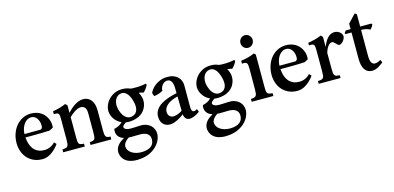

<svg xmlns="http://www.w3.org/2000/svg" viewBox="-83 -1217 4138 2018"><g transform="rotate(-15 1986.0 -208.0)"><path d="M431.2 -103Q418.5 -84.5 400.1 -64.5Q381.8 -44.4 359.6 -27.6Q337.4 -10.7 312 0.5Q286.6 11.7 259.3 13.2Q207 15.6 164.3 -1.2Q121.6 -18.1 91.1 -49.3Q60.5 -80.6 43.9 -124.3Q27.3 -168 27.3 -219.7Q27.3 -271.5 43.2 -318.8Q59.1 -366.2 88.6 -402.3Q118.2 -438.5 159.9 -460Q201.7 -481.4 253.4 -481.4Q288.1 -481.4 315.9 -472.4Q343.8 -463.4 365.2 -448.2Q386.7 -433.1 401.9 -412.8Q417 -392.6 426 -370.1Q435.1 -347.7 438 -324.2Q440.9 -300.8 437.5 -278.8Q429.2 -273.4 417 -267.8Q404.8 -262.2 396.5 -257.8Q370.1 -256.3 335.4 -255.4Q300.8 -254.4 265.6 -253.9Q230.5 -253.4 198.7 -253.4Q167 -253.4 146 -253.4H133.3Q135.7 -217.3 145.5 -184.6Q155.3 -151.9 174.3 -127.2Q193.4 -102.5 222.7 -88.1Q252 -73.7 293 -73.7Q328.6 -73.7 358.6 -88.1Q388.7 -102.5 409.2 -126ZM308.1 -291.5Q319.3 -296.4 324.5 -304.2Q329.6 -312 329.6 -331.1Q329.6 -356 322.8 -376.7Q315.9 -397.5 304.7 -412.1Q293.5 -426.8 278.3 -434.8Q263.2 -442.9 246.1 -442.9Q231 -442.9 215.8 -437.5Q200.7 -432.1 187.3 -420.7Q173.8 -409.2 162.4 -392.1Q150.9 -375 143.1 -352.1Q133.8 -325.7 132.3 -290.5Z M836.4 -325.7Q836.4 -372.1 819.6 -391.1Q802.7 -410.2 774.9 -410.2Q759.3 -410.2 741.5 -402.8Q723.6 -395.5 706.3 -384.5Q689 -373.5 673.6 -360.4Q658.2 -347.2 647.5 -335.9V-118.2Q647.5 -91.3 648.9 -75Q650.4 -58.6 655.8 -49.6Q661.1 -40.5 671.4 -36.9Q681.6 -33.2 699.2 -31.7L710.9 -31.2V0H476.1V-31.2L487.8 -31.7Q504.9 -33.7 515.9 -37.1Q526.9 -40.5 533.2 -49.3Q539.6 -58.1 542 -74.2Q544.4 -90.3 544.4 -117.2V-345.2Q544.4 -367.7 542.5 -381.1Q540.5 -394.5 535.4 -401.6Q530.3 -408.7 520.8 -410.9Q511.2 -413.1 495.6 -412.6H484.4V-443.8Q521 -450.2 555.4 -459.5Q589.8 -468.8 627.4 -484.9L647.5 -463.9L647 -384.3Q663.6 -401.9 683.3 -419.9Q703.1 -438 725.3 -452.4Q747.6 -466.8 771.7 -476.1Q795.9 -485.4 821.3 -485.4Q848.1 -485.4 869.9 -475.1Q891.6 -464.8 907 -445.6Q922.4 -426.3 930.7 -397.7Q939 -369.1 939 -332.5V-117.2Q939 -90.8 940.9 -74.7Q942.9 -58.6 948.2 -49.6Q953.6 -40.5 963.1 -36.9Q972.7 -33.2 988.3 -31.7L999.5 -31.2V0H773.4V-31.2L784.7 -31.7Q800.8 -33.2 811 -36.9Q821.3 -40.5 826.9 -49.6Q832.5 -58.6 834.5 -74.7Q836.4 -90.8 836.4 -117.2Z M1430.7 -322.8Q1432.1 -310.1 1430.9 -293Q1429.7 -275.9 1423.8 -256.8Q1418 -237.8 1407 -218.5Q1396 -199.2 1377.9 -182.6Q1359.9 -166 1334.2 -153.3Q1308.6 -140.6 1272.9 -134.8Q1229 -127.4 1194.3 -133.8Q1189.9 -130.9 1183.1 -126.2Q1176.3 -121.6 1169.9 -116Q1163.6 -110.4 1159.2 -104.2Q1154.8 -98.1 1154.8 -92.3Q1154.8 -84.5 1160.4 -77.9Q1166 -71.3 1175.8 -66.7Q1185.5 -62 1198.7 -59.8Q1211.9 -57.6 1227.5 -57.6Q1245.6 -57.6 1271 -58.8Q1296.4 -60.1 1322.3 -61.5Q1360.8 -64 1390.6 -54.2Q1420.4 -44.4 1440.7 -26.4Q1460.9 -8.3 1471.2 15.9Q1481.4 40 1481.4 66.9Q1481 99.6 1465.6 134.3Q1450.2 168.9 1420.7 198.5Q1391.1 228 1347.7 249.3Q1304.2 270.5 1247.6 276.4Q1206.1 281.2 1174.1 277.6Q1142.1 273.9 1118.4 264.6Q1094.7 255.4 1078.9 241.2Q1063 227.1 1053.2 210.9Q1043.5 194.8 1039.3 177.7Q1035.2 160.6 1035.2 145.5Q1035.6 122.6 1044.2 104Q1052.7 85.4 1066.2 70.1Q1079.6 54.7 1096.9 42.5Q1114.3 30.3 1132.3 19.5Q1122.1 16.6 1111.8 12.2Q1097.7 5.9 1085.9 -4.4Q1074.2 -14.6 1066.4 -28.3Q1058.6 -42 1056.2 -59.6Q1053.7 -77.1 1058.1 -98.6Q1084 -104.5 1108.2 -115.7Q1132.3 -127 1150.4 -147.5Q1112.3 -164.1 1085.2 -196.3Q1058.1 -228.5 1049.3 -269.5Q1042 -304.7 1052.7 -341.1Q1063.5 -377.4 1087.9 -407.5Q1112.3 -437.5 1148.2 -457.5Q1184.1 -477.5 1227.5 -480.5Q1279.8 -483.9 1317.9 -469.2Q1323.2 -466.8 1329.1 -464.4Q1335.4 -463.4 1342.3 -462.4Q1349.1 -461.4 1356.9 -460.9Q1377 -459.5 1409.7 -460.9Q1443.4 -462.4 1468 -466.6Q1492.7 -470.7 1499.5 -472.2L1507.8 -460.4Q1499 -439.9 1484.4 -420.2Q1469.7 -400.4 1455.6 -387.7Q1448.2 -390.6 1438.2 -392.6Q1428.2 -394.5 1418.5 -396.5Q1414.6 -397.5 1410.9 -397.7Q1407.2 -397.9 1404.3 -398.4Q1414.1 -382.3 1421.1 -361.8Q1428.2 -341.3 1430.7 -322.8ZM1274.9 -177.2Q1300.8 -184.1 1314.7 -199.5Q1328.6 -214.8 1333.7 -235.1Q1338.9 -255.4 1337.2 -278.1Q1335.4 -300.8 1329.6 -322.3Q1323.7 -345.7 1314.7 -368.2Q1305.7 -390.6 1292.7 -407.5Q1279.8 -424.3 1262.5 -433.8Q1245.1 -443.4 1222.7 -440.4Q1200.2 -438 1183.3 -424.8Q1166.5 -411.6 1156.7 -390.9Q1147 -370.1 1145 -343.3Q1143.1 -316.4 1150.9 -286.6Q1156.7 -265.6 1166.5 -243.4Q1176.3 -221.2 1191.4 -204.3Q1206.5 -187.5 1227.1 -179.2Q1247.6 -170.9 1274.9 -177.2ZM1182.1 27.8Q1171.9 33.7 1161.1 42.7Q1150.4 51.8 1141.8 62.3Q1133.3 72.8 1127.7 85Q1122.1 97.2 1122.1 109.4Q1122.1 130.4 1133.3 149.4Q1144.5 168.5 1165.3 182.6Q1186 196.8 1214.8 204.8Q1243.7 212.9 1278.8 211.9Q1343.3 209.5 1377 184.1Q1410.6 158.7 1411.6 110.8Q1412.6 73.7 1388.7 51.8Q1364.7 29.8 1311.5 27.3Q1266.1 27.3 1225.1 28.8Q1213.9 29.3 1202.9 29.1Q1191.9 28.8 1182.1 27.8Z M1540 -359.4Q1545.9 -375.5 1561.3 -396.2Q1576.7 -417 1600.8 -435.8Q1625 -454.6 1658.2 -467.8Q1691.4 -481 1732.9 -481.9Q1771 -482.9 1800 -472.7Q1829.1 -462.4 1848.6 -444.1Q1868.2 -425.8 1877.9 -401.4Q1887.7 -377 1887.7 -350.1V-117.7Q1887.7 -96.7 1891.6 -84Q1895.5 -71.3 1902.6 -65.9Q1909.7 -60.5 1918.9 -61.3Q1928.2 -62 1938.5 -67.9L1951.2 -75.2L1963.9 -43Q1942.4 -27.3 1919.9 -15.6Q1897.5 -3.9 1872.6 1.5Q1848.1 6.8 1828.6 -1.5Q1809.1 -9.8 1798.8 -33.7Q1793.9 -44.9 1792.5 -60.5Q1777.3 -48.8 1759.3 -36.9Q1741.2 -24.9 1721.9 -15.4Q1702.6 -5.9 1682.6 0.5Q1662.6 6.8 1643.1 7.8Q1621.6 9.3 1602.5 2.9Q1583.5 -3.4 1568.8 -16.8Q1554.2 -30.3 1545.4 -50.8Q1536.6 -71.3 1536.1 -98.6Q1535.2 -130.9 1546.4 -156Q1557.6 -181.2 1577.1 -200.9Q1596.7 -220.7 1622.6 -235.1Q1648.4 -249.5 1676.5 -260.5Q1704.6 -271.5 1733.4 -279.1Q1762.2 -286.6 1787.6 -292.5L1786.6 -352.1Q1786.1 -372.6 1782.5 -389.9Q1778.8 -407.2 1771.2 -419.7Q1763.7 -432.1 1752 -439Q1740.2 -445.8 1724.1 -445.3Q1707 -444.8 1692.9 -435.5Q1678.7 -426.3 1668.9 -412.6Q1659.2 -398.9 1654.3 -383.5Q1649.4 -368.2 1650.4 -355Q1643.1 -349.6 1629.9 -344Q1616.7 -338.4 1602.3 -333.7Q1587.9 -329.1 1574.5 -326.2Q1561 -323.2 1553.2 -323.2Q1550.3 -329.1 1546.1 -340.1Q1542 -351.1 1540 -359.4ZM1788.6 -256.3Q1773.4 -252.4 1759.3 -247.8Q1745.1 -243.2 1731 -237.8Q1710 -229 1691.9 -217.3Q1673.8 -205.6 1660.9 -191.4Q1647.9 -177.2 1641.1 -160.6Q1634.3 -144 1635.3 -125Q1637.2 -93.3 1656.2 -77.9Q1675.3 -62.5 1701.2 -64.9Q1712.4 -65.9 1724.4 -69.1Q1736.3 -72.3 1748 -76.9Q1759.8 -81.5 1770.8 -87.6Q1781.7 -93.8 1791 -100.1Z M2394 -322.8Q2395.5 -310.1 2394.3 -293Q2393.1 -275.9 2387.2 -256.8Q2381.3 -237.8 2370.4 -218.5Q2359.4 -199.2 2341.3 -182.6Q2323.2 -166 2297.6 -153.3Q2272 -140.6 2236.3 -134.8Q2192.4 -127.4 2157.7 -133.8Q2153.3 -130.9 2146.5 -126.2Q2139.6 -121.6 2133.3 -116Q2127 -110.4 2122.6 -104.2Q2118.2 -98.1 2118.2 -92.3Q2118.2 -84.5 2123.8 -77.9Q2129.4 -71.3 2139.2 -66.7Q2148.9 -62 2162.1 -59.8Q2175.3 -57.6 2190.9 -57.6Q2209 -57.6 2234.4 -58.8Q2259.8 -60.1 2285.6 -61.5Q2324.2 -64 2354 -54.2Q2383.8 -44.4 2404.1 -26.4Q2424.3 -8.3 2434.6 15.9Q2444.8 40 2444.8 66.9Q2444.3 99.6 2429 134.3Q2413.6 168.9 2384 198.5Q2354.5 228 2311 249.3Q2267.6 270.5 2210.9 276.4Q2169.4 281.2 2137.5 277.6Q2105.5 273.9 2081.8 264.6Q2058.1 255.4 2042.2 241.2Q2026.4 227.1 2016.6 210.9Q2006.8 194.8 2002.7 177.7Q1998.5 160.6 1998.5 145.5Q1999 122.6 2007.6 104Q2016.1 85.4 2029.5 70.1Q2043 54.7 2060.3 42.5Q2077.6 30.3 2095.7 19.5Q2085.4 16.6 2075.2 12.2Q2061 5.9 2049.3 -4.4Q2037.6 -14.6 2029.8 -28.3Q2022 -42 2019.5 -59.6Q2017.1 -77.1 2021.5 -98.6Q2047.4 -104.5 2071.5 -115.7Q2095.7 -127 2113.8 -147.5Q2075.7 -164.1 2048.6 -196.3Q2021.5 -228.5 2012.7 -269.5Q2005.4 -304.7 2016.1 -341.1Q2026.9 -377.4 2051.3 -407.5Q2075.7 -437.5 2111.6 -457.5Q2147.5 -477.5 2190.9 -480.5Q2243.2 -483.9 2281.2 -469.2Q2286.6 -466.8 2292.5 -464.4Q2298.8 -463.4 2305.7 -462.4Q2312.5 -461.4 2320.3 -460.9Q2340.3 -459.5 2373 -460.9Q2406.7 -462.4 2431.4 -466.6Q2456.1 -470.7 2462.9 -472.2L2471.2 -460.4Q2462.4 -439.9 2447.8 -420.2Q2433.1 -400.4 2418.9 -387.7Q2411.6 -390.6 2401.6 -392.6Q2391.6 -394.5 2381.8 -396.5Q2377.9 -397.5 2374.3 -397.7Q2370.6 -397.9 2367.7 -398.4Q2377.4 -382.3 2384.5 -361.8Q2391.6 -341.3 2394 -322.8ZM2238.3 -177.2Q2264.2 -184.1 2278.1 -199.5Q2292 -214.8 2297.1 -235.1Q2302.2 -255.4 2300.5 -278.1Q2298.8 -300.8 2293 -322.3Q2287.1 -345.7 2278.1 -368.2Q2269 -390.6 2256.1 -407.5Q2243.2 -424.3 2225.8 -433.8Q2208.5 -443.4 2186 -440.4Q2163.6 -438 2146.7 -424.8Q2129.9 -411.6 2120.1 -390.9Q2110.4 -370.1 2108.4 -343.3Q2106.4 -316.4 2114.3 -286.6Q2120.1 -265.6 2129.9 -243.4Q2139.6 -221.2 2154.8 -204.3Q2169.9 -187.5 2190.4 -179.2Q2210.9 -170.9 2238.3 -177.2ZM2145.5 27.8Q2135.3 33.7 2124.5 42.7Q2113.8 51.8 2105.2 62.3Q2096.7 72.8 2091.1 85Q2085.4 97.2 2085.4 109.4Q2085.4 130.4 2096.7 149.4Q2107.9 168.5 2128.7 182.6Q2149.4 196.8 2178.2 204.8Q2207 212.9 2242.2 211.9Q2306.6 209.5 2340.3 184.1Q2374 158.7 2375 110.8Q2376 73.7 2352.1 51.8Q2328.1 29.8 2274.9 27.3Q2229.5 27.3 2188.5 28.8Q2177.2 29.3 2166.3 29.1Q2155.3 28.8 2145.5 27.8Z M2705.6 -626.5Q2705.6 -611.8 2700.2 -599.4Q2694.8 -586.9 2685.8 -577.6Q2676.8 -568.4 2664.6 -563Q2652.3 -557.6 2638.2 -557.6Q2624.5 -557.6 2612.5 -563Q2600.6 -568.4 2591.6 -577.6Q2582.5 -586.9 2577.4 -599.4Q2572.3 -611.8 2572.3 -626.5Q2572.3 -640.6 2577.4 -652.8Q2582.5 -665 2591.6 -674.6Q2600.6 -684.1 2612.5 -689.5Q2624.5 -694.8 2638.2 -694.8Q2652.3 -694.8 2664.6 -689.5Q2676.8 -684.1 2685.8 -674.6Q2694.8 -665 2700.2 -652.8Q2705.6 -640.6 2705.6 -626.5ZM2697.3 -116.2Q2697.3 -90.8 2699 -75.2Q2700.7 -59.6 2706.1 -50.5Q2711.4 -41.5 2721.7 -37.6Q2731.9 -33.7 2749 -31.7L2762.7 -31.2V0H2527.3V-31.2L2541 -31.7Q2558.1 -33.7 2568.4 -37.8Q2578.6 -42 2584.2 -51.3Q2589.8 -60.5 2591.8 -75.9Q2593.8 -91.3 2593.8 -115.7L2594.7 -337.9Q2594.7 -363.3 2592.8 -378.4Q2590.8 -393.6 2585.2 -401.6Q2579.6 -409.7 2569.3 -412.1Q2559.1 -414.6 2543 -414.1L2531.7 -413.6V-444.8Q2571.3 -449.7 2607.4 -459.5Q2643.6 -469.2 2680.2 -484.9Q2682.1 -482.9 2683.8 -481.2Q2685.5 -479.5 2687.5 -478Q2690.4 -475.1 2693.4 -472.2Q2696.3 -469.2 2697.3 -467.8Z M3205.6 -103Q3192.9 -84.5 3174.6 -64.5Q3156.2 -44.4 3134 -27.6Q3111.8 -10.7 3086.4 0.5Q3061 11.7 3033.7 13.2Q2981.4 15.6 2938.7 -1.2Q2896 -18.1 2865.5 -49.3Q2835 -80.6 2818.4 -124.3Q2801.8 -168 2801.8 -219.7Q2801.8 -271.5 2817.6 -318.8Q2833.5 -366.2 2863 -402.3Q2892.6 -438.5 2934.3 -460Q2976.1 -481.4 3027.8 -481.4Q3062.5 -481.4 3090.3 -472.4Q3118.2 -463.4 3139.6 -448.2Q3161.1 -433.1 3176.3 -412.8Q3191.4 -392.6 3200.4 -370.1Q3209.5 -347.7 3212.4 -324.2Q3215.3 -300.8 3211.9 -278.8Q3203.6 -273.4 3191.4 -267.8Q3179.2 -262.2 3170.9 -257.8Q3144.5 -256.3 3109.9 -255.4Q3075.2 -254.4 3040 -253.9Q3004.9 -253.4 2973.1 -253.4Q2941.4 -253.4 2920.4 -253.4H2907.7Q2910.2 -217.3 2919.9 -184.6Q2929.7 -151.9 2948.7 -127.2Q2967.8 -102.5 2997.1 -88.1Q3026.4 -73.7 3067.4 -73.7Q3103 -73.7 3133.1 -88.1Q3163.1 -102.5 3183.6 -126ZM3082.5 -291.5Q3093.8 -296.4 3098.9 -304.2Q3104 -312 3104 -331.1Q3104 -356 3097.2 -376.7Q3090.3 -397.5 3079.1 -412.1Q3067.9 -426.8 3052.7 -434.8Q3037.6 -442.9 3020.5 -442.9Q3005.4 -442.9 2990.2 -437.5Q2975.1 -432.1 2961.7 -420.7Q2948.2 -409.2 2936.8 -392.1Q2925.3 -375 2917.5 -352.1Q2908.2 -325.7 2906.7 -290.5Z M3427.7 -117.2Q3427.7 -90.3 3429.7 -74Q3431.6 -57.6 3437.5 -48.6Q3443.4 -39.6 3453.9 -35.9Q3464.4 -32.2 3481.9 -30.8L3493.7 -30.3V0H3256.3V-30.3L3267.6 -30.8Q3286.1 -32.2 3297.4 -35.9Q3308.6 -39.6 3314.7 -48.3Q3320.8 -57.1 3322.8 -73.5Q3324.7 -89.8 3324.7 -116.7V-341.8Q3324.7 -367.2 3323 -382.3Q3321.3 -397.5 3315.7 -405.5Q3310.1 -413.6 3300 -415.8Q3290 -418 3272.9 -417L3261.7 -416.5V-444.8Q3299.8 -450.7 3335.2 -460Q3370.6 -469.2 3407.7 -484.9L3427.2 -464.8V-360.4H3429.7Q3439.5 -387.2 3452.4 -409.7Q3465.3 -432.1 3481 -448.2Q3496.6 -464.4 3515.1 -473.4Q3533.7 -482.4 3554.2 -482.4Q3571.8 -482.4 3587.2 -476.6Q3602.5 -470.7 3613.8 -461.2Q3625 -451.7 3631.3 -439.7Q3637.7 -427.7 3637.7 -415.5Q3637.7 -403.8 3631.6 -390.6Q3625.5 -377.4 3616.2 -366Q3606.9 -354.5 3595.7 -346.9Q3584.5 -339.4 3574.2 -339.4Q3564.5 -339.4 3555.7 -346.2Q3546.9 -353 3537.1 -364.7Q3528.8 -374 3520.8 -380.4Q3512.7 -386.7 3502.9 -386.7Q3488.3 -386.7 3475.8 -376.7Q3463.4 -366.7 3453.9 -352.1Q3444.3 -337.4 3437.5 -320.8Q3430.7 -304.2 3427.2 -291.5Z M3729 -432.1H3662.6L3657.2 -443.4L3676.3 -468.8H3729V-528.3L3813 -617.2L3833 -601.6V-468.8H3954.1L3962.9 -458Q3958.5 -446.8 3950 -433.8Q3941.4 -420.9 3928.7 -409.7Q3920.4 -415 3909.4 -419.2Q3898.4 -423.3 3886.2 -426.3Q3874 -429.2 3861.8 -430.7Q3849.6 -432.1 3838.4 -432.1H3833V-145Q3833 -108.4 3841.3 -87.4Q3849.6 -66.4 3864.5 -58.6Q3879.4 -50.8 3900.6 -55.4Q3921.9 -60.1 3947.8 -75.2L3960 -44.4Q3950.2 -37.1 3936.8 -27.1Q3923.3 -17.1 3907.7 -8.1Q3892.1 1 3874 7.1Q3856 13.2 3836.9 13.2Q3785.6 13.2 3757.3 -26.6Q3729 -66.4 3729 -148.9Z"/></g></svg>

Font: VarendraSemibold
Style: Regular
Weight: 600
Designer: Jacob Thomas
Foundry: Bangla Type Foundry
Version: Version 1.008